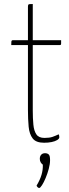

<svg xmlns="http://www.w3.org/2000/svg" viewBox="-20 -700 345 955"><path d="M199 10Q159 10 142.5 -11.5Q126 -33 122.5 -70Q119 -107 119 -153V-476H36Q36 -487 36.5 -492Q37 -497 39 -498.5Q41 -500 44 -500H119V-665Q119 -673 120.5 -676Q122 -679 127 -679.5Q132 -680 143 -680V-500H284Q284 -490 284 -484.5Q284 -479 282.5 -477.5Q281 -476 278 -476H143V-150Q143 -111 146 -80Q149 -49 161 -31.5Q173 -14 201 -14Q226 -14 240.5 -19Q255 -24 272 -32Q274 -28 274.5 -24.5Q275 -21 275 -17Q275 -10 264.5 -3.5Q254 3 237 6.5Q220 10 199 10ZM175 235Q171 235 167 231Q163 227 162 223Q179 195 186.5 169.5Q194 144 193 119Q187 115 182.5 107.5Q178 100 178 90Q178 77 185 69.5Q192 62 204 62Q215 62 222 68Q229 74 229 96Q229 116 222.5 140Q216 164 207 185.5Q198 207 189 221Q180 235 175 235Z"/></svg>

Font: Yanone Kaffeesatz ExtraLight ExtraLight
Style: Regular
Weight: 250
Version: Version 2.003